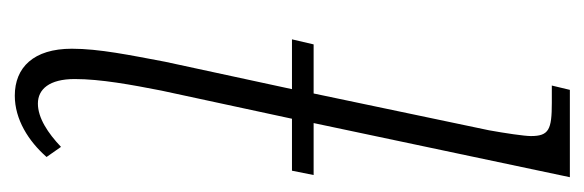

<svg xmlns="http://www.w3.org/2000/svg" viewBox="-292 -508 809 266"><g transform="rotate(90 113.0 -375.5)"><path d="M113 9C146 9 176 -10 198 -35L184 -55C165 -37 144 -23 124 -23C104 -23 90 -39 90 -74C90 -110 98 -153 106 -194L145 -375H217L223 -405H151L226 -760H105L99 -735H123C160 -735 169 -731 169 -706C169 -697 165 -670 161 -648L110 -405H42L35 -375H104L66 -199C57 -151 48 -108 48 -70C48 -17 74 9 113 9Z"/></g></svg>

Font: Noto Serif Condensed ExtraLight
Style: Italic
Weight: 200
Width: 3
Italic angle: -12°
Designer: Monotype Design Team
Foundry: Monotype Imaging Inc.
Version: Version 2.013